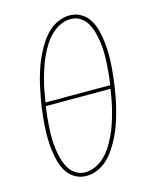

<svg xmlns="http://www.w3.org/2000/svg" viewBox="-113 -819 726 904"><g transform="rotate(-15 250.0 -367.5)"><path d="M195 8Q166 8 141 -6.5Q116 -21 101.5 -44.5Q87 -68 79.5 -95.5Q72 -123 68.5 -152Q65 -181 64.5 -210.5Q64 -240 66 -269.5Q68 -299 71.5 -329Q75 -359 80 -389Q85 -416 90.5 -443.5Q96 -471 103.5 -498Q111 -525 120.5 -551.5Q130 -578 143 -604Q156 -630 172 -654.5Q188 -679 209.5 -699.5Q231 -720 258.5 -731.5Q286 -743 314 -743Q343 -743 368 -728.5Q393 -714 407.5 -690.5Q422 -667 429.5 -639.5Q437 -612 440.5 -583Q444 -554 444.5 -524.5Q445 -495 443 -465.5Q441 -436 437.5 -406Q434 -376 429 -346Q425 -319 419 -291.5Q413 -264 405.5 -237Q398 -210 388.5 -183.5Q379 -157 366 -131Q353 -105 337 -80.5Q321 -56 299.5 -35.5Q278 -15 250.5 -3.5Q223 8 195 8ZM98 -376H414Q418 -403 420.5 -429Q423 -455 424.5 -481Q426 -507 425.5 -532.5Q425 -558 421.5 -583Q418 -608 411.5 -632Q405 -656 393 -677Q381 -698 360.5 -711.5Q340 -725 313 -725Q288 -725 262.5 -713Q237 -701 217 -681Q197 -661 182.5 -637.5Q168 -614 156.5 -589.5Q145 -565 136.5 -539.5Q128 -514 121 -488.5Q114 -463 109 -437Q104 -411 100 -386ZM196 -10Q221 -10 246.5 -22Q272 -34 292 -54Q312 -74 326.5 -97.5Q341 -121 352.5 -145.5Q364 -170 372.5 -195.5Q381 -221 388 -246.5Q395 -272 400 -298Q405 -324 409 -349L411 -359H95Q91 -332 88.5 -306Q86 -280 84.5 -254Q83 -228 83.5 -202.5Q84 -177 87.5 -152Q91 -127 97.5 -103Q104 -79 116 -58Q128 -37 148.5 -23.5Q169 -10 196 -10Z"/></g></svg>

Font: Iosevka Thin Oblique
Style: Regular
Weight: 100
Italic angle: -9°
Monospace: yes
Designer: Belleve Invis
Foundry: Belleve Invis
Version: Version 32.5.0; ttfautohint (v1.8.4)